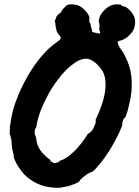

<svg xmlns="http://www.w3.org/2000/svg" viewBox="-20 -813 645 888"><path d="M304 -793Q307 -793 315 -793Q332 -792 346 -786Q366 -776 383 -754Q391 -743 393 -735Q394 -731 393.5 -730.5Q393 -730 393 -723.5Q393 -717 393 -713Q395 -706 397 -706Q398 -706 399 -699Q400 -690 403 -682Q405 -679 405 -674Q405 -669 406 -667Q409 -663 423 -661Q429 -660 434 -659Q442 -657 443 -659Q444 -661 442 -667Q439 -673 439 -681Q438 -684 439 -684Q441 -684 440 -695Q440 -705 438 -709Q435 -713 437 -720Q442 -749 470 -773Q486 -787 504 -791Q521 -795 539 -791Q542 -789 542 -789Q541 -788 543 -787Q546 -784 552 -783Q555 -782 555.5 -783Q556 -784 559 -782Q576 -773 590 -754Q600 -741 603 -728Q607 -712 603 -694Q602 -685 597 -675Q592 -665 583 -655Q561 -631 536 -625Q526 -623 524.5 -620.5Q523 -618 526 -610Q529 -601 533 -594Q542 -580 546 -576Q550 -571 558 -554Q587 -499 589 -438Q590 -411 588 -390Q584 -355 578 -333Q577 -328 575.5 -321.5Q574 -315 572.5 -310.5Q571 -306 571 -303Q568 -294 562 -276Q561 -273 560 -271.5Q559 -270 558.5 -269Q558 -268 557 -268Q556 -268 551 -262Q548 -256 548 -253Q548 -252 547 -249Q545 -242 546 -238.5Q547 -235 532 -201Q523 -182 505 -149Q495 -130 481 -109Q462 -80 446 -60Q433 -44 420 -30Q408 -18 405 -18Q403 -18 399.5 -16Q396 -14 391 -12Q386 -10 378 -4Q370 2 364.5 6.5Q359 11 356 14Q353 17 350 20Q347 24 347 25Q348 26 347.5 26Q347 26 345 28Q335 35 300 47Q289 50 274 52Q269 53 265 54Q246 57 217 54Q209 53 194 50Q180 47 169 43Q165 41 162 40Q152 37 137 28Q120 18 104 5Q88 -9 80 -21Q64 -42 56 -57Q51 -66 46 -79Q42 -90 43 -90Q45 -91 40 -110Q35 -126 35 -138Q34 -146 33.5 -151Q33 -156 33 -161.5Q33 -167 32.5 -168Q32 -169 31 -172.5Q30 -176 29.5 -177Q29 -178 29 -181Q28 -187 26 -189Q25 -189 25 -196Q25 -215 26 -229Q27 -233 28 -239Q35 -304 65 -374Q103 -464 156 -533Q188 -575 223 -603Q231 -610 248 -622Q258 -629 260 -633.5Q262 -638 260.5 -641.5Q259 -645 250 -656Q242 -666 242 -670Q242 -672 240.5 -676.5Q239 -681 238.5 -685Q238 -689 237 -694Q236 -699 236 -706L234 -712V-711Q234 -709 233.5 -708.5Q233 -708 233.5 -710.5Q234 -713 234 -717Q234 -721 235 -723V-721V-719L237 -723Q238 -728 239 -732Q241 -736 241.5 -736Q242 -736 243 -739Q244 -740 244.5 -740.5Q245 -741 245 -741Q245 -741 245.5 -741.5Q246 -742 247 -743Q248 -745 248.5 -745Q249 -745 249.5 -746Q250 -747 250.5 -747Q251 -747 252 -748L253 -749H254Q255 -751 257.5 -752.5Q260 -754 260.5 -755Q261 -756 262 -757Q263 -758 262.5 -758Q262 -758 263 -758.5Q264 -759 264 -759.5Q264 -760 264.5 -761Q265 -762 266 -764Q269 -769 270 -770Q272 -771 272 -771.5Q272 -772 273.5 -773.5Q275 -775 275 -775.5Q275 -776 276 -776.5Q277 -777 278.5 -778.5Q280 -780 280 -781Q280 -781 280.5 -781.5Q281 -782 282 -783Q288 -786 287 -787L290 -790Q298 -792 304 -793ZM235 -716Q235 -717 235 -717ZM386 -541Q370 -543 351 -536Q335 -530 316 -515Q296 -501 279 -482Q273 -475 268.5 -470.5Q264 -466 262 -463Q260 -460 257 -456Q248 -446 242 -437Q238 -432 232.5 -424Q227 -416 223.5 -410Q220 -404 218 -402Q211 -392 199 -368Q184 -341 172 -311Q155 -269 150 -236Q148 -224 146 -222Q144 -220 142 -215Q142 -212 141 -209.5Q140 -207 140 -202.5Q140 -198 141 -192Q143 -184 145 -184Q145 -184 145 -182.5Q145 -181 145.5 -180Q146 -179 148 -170Q149 -157 153 -145Q158 -131 168 -116Q177 -103 195 -87Q199 -83 210 -76Q212 -74 212 -73Q213 -68 217 -66Q219 -65 219.5 -64.5Q220 -64 222 -63Q224 -62 227 -60Q232 -58 236 -59Q239 -59 239 -59.5Q239 -60 240 -60L247 -62L249 -63Q252 -63 254 -65Q255 -66 254 -68Q254 -68 254.5 -68.5Q255 -69 258 -70Q289 -79 326 -116Q356 -146 384 -190Q387 -195 387.5 -195.5Q388 -196 389 -196Q393 -195 396 -200Q398 -203 398.5 -202.5Q399 -202 400.5 -203.5Q402 -205 403 -206.5Q404 -208 404.5 -208Q405 -208 407 -211Q409 -214 411 -218Q413 -222 414 -225Q415 -228 418.5 -235Q422 -242 422.5 -244.5Q423 -247 422.5 -247Q422 -247 422 -249Q424 -251 423.5 -253.5Q423 -256 422 -256Q421 -256 421 -256.5Q421 -257 424 -263Q452 -323 462 -368Q471 -409 467 -444Q464 -470 451 -489Q437 -510 418 -525Q401 -538 386 -541Z"/></svg>

Font: TT2020 Style B
Style: Italic
Weight: 400
Italic angle: -15°
Version: Version 0.2.000